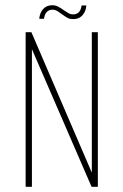

<svg xmlns="http://www.w3.org/2000/svg" viewBox="-20 -714 472 734"><path d="M78 0V-591H100L331 -54V-591H354V0H330L102 -526V0ZM260 -641Q248 -641 240.5 -644.5Q233 -648 219 -658Q212 -663 202 -670Q192 -677 180 -677Q168 -677 159.5 -669Q151 -661 148 -642H130Q132 -665 145 -679.5Q158 -694 180 -694Q192 -694 202.5 -688.5Q213 -683 224 -675Q234 -668 242 -663.5Q250 -659 260 -659Q272 -659 280.5 -666.5Q289 -674 292 -693H310Q309 -678 302.5 -666Q296 -654 285.5 -647.5Q275 -641 260 -641Z"/></svg>

Font: Alumni Sans Thin
Style: Regular
Weight: 100
Designer: Robert E. Leuschke
Foundry: Robert E. Leuschke
Version: Version 1.018